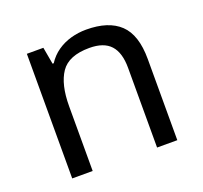

<svg xmlns="http://www.w3.org/2000/svg" viewBox="-100 -661 819 776"><g transform="rotate(-20 309.0 -273.0)"><path d="M343 -546Q439 -546 488 -499.5Q537 -453 537 -349V0H450V-343Q450 -408 421 -440Q392 -472 330 -472Q241 -472 207 -422Q173 -372 173 -278V0H85V-536H156L169 -463H174Q192 -491 218.5 -509.5Q245 -528 277 -537Q309 -546 343 -546Z"/></g></svg>

Font: utelugu15
Style: Book
Weight: 400
Designer: Jelle Bosma - Monotype Design Team
Foundry: Monotype Imaging Inc.
Version: Version 2.003